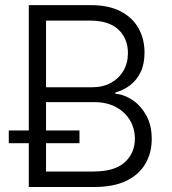

<svg xmlns="http://www.w3.org/2000/svg" viewBox="-20 -748 688 768"><path d="M95.2 0V-727.5H342.8Q414.1 -727.5 461.9 -702.9Q509.8 -678.2 533.9 -635.3Q558.1 -592.3 558.1 -537.6Q558.1 -492.2 542.7 -460Q527.3 -427.7 501 -407.5Q474.6 -387.2 441.4 -377.9V-373Q477.1 -370.1 510.3 -347.7Q543.5 -325.2 565.2 -286.1Q586.9 -247.1 586.9 -192.4Q586.9 -136.7 561.8 -93.3Q536.6 -49.8 485.6 -24.9Q434.6 0 356 0ZM164.1 -62H354.5Q438.5 -62 479 -98.9Q519.5 -135.7 519.5 -192.9Q519.5 -234.4 499.5 -267.6Q479.5 -300.8 443.1 -320.1Q406.7 -339.4 357.9 -339.4H164.1ZM164.1 -398.9H348.1Q391.6 -398.9 423.8 -416.7Q456.1 -434.6 473.9 -465.3Q491.7 -496.1 491.7 -535.6Q491.7 -593.8 453.6 -629.6Q415.5 -665.5 341.8 -665.5H164.1ZM15.1 -175.3V-226.1H297.9V-175.3Z"/></svg>

Font: Inter 16pt Light
Style: Regular
Weight: 300
Version: Version 4.001;git-66647c0bb